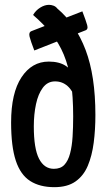

<svg xmlns="http://www.w3.org/2000/svg" viewBox="-20 -765 441 795"><path d="M205 10Q145 10 105 -15.5Q65 -41 45.5 -99.5Q26 -158 26 -258Q26 -380 69 -445Q112 -510 182 -510Q225 -510 252 -492.5Q279 -475 296 -439L300 -342Q282 -389 260 -408.5Q238 -428 208 -428Q177 -428 157.5 -402Q138 -376 129 -333.5Q120 -291 120 -242Q120 -150 141.5 -108Q163 -66 203 -66Q231 -66 246.5 -82.5Q262 -99 270 -129Q278 -159 280.5 -198.5Q283 -238 283 -283Q283 -366 273.5 -428.5Q264 -491 244 -539Q224 -587 192.5 -626Q161 -665 117 -703Q128 -722 146.5 -733.5Q165 -745 183 -745Q192 -745 201.5 -741.5Q211 -738 217 -730Q294 -665 334.5 -558Q375 -451 375 -289Q375 -228 368 -174Q361 -120 343.5 -78.5Q326 -37 292.5 -13.5Q259 10 205 10ZM122 -556Q107 -595 102.5 -613Q98 -631 110 -636L321 -718Q336 -679 341 -661Q346 -643 333 -639Z"/></svg>

Font: Yanone Kaffeesatz Medium
Style: Regular
Weight: 500
Designer: Yanone (Cyrillic: Daniel Pouzeot, Huerta Tipografica, and Cyreal)
Foundry: Yanone
Version: Version 2.003